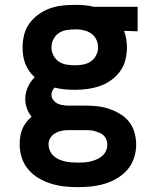

<svg xmlns="http://www.w3.org/2000/svg" viewBox="-20 -548 640 791"><path d="M301 223Q273 223 245 220Q217 217 190 208.5Q163 200 138.5 185.5Q114 171 96 149.5Q78 128 69.5 101Q61 74 61 46Q61 30 63.5 14Q66 -2 72 -16.5Q78 -31 88 -44Q98 -57 110 -67Q98 -82 91 -101Q84 -120 84 -140Q84 -165 94.5 -188.5Q105 -212 123 -230Q110 -241 100 -255.5Q90 -270 84 -286Q78 -302 75.5 -319Q73 -336 73 -353Q73 -379 79.5 -405Q86 -431 101.5 -452Q117 -473 138.5 -488.5Q160 -504 184.5 -513Q209 -522 235.5 -525Q262 -528 288 -528Q308 -528 327.5 -526.5Q347 -525 366 -520H547V-419L491 -421Q497 -405 500 -387.5Q503 -370 503 -353Q503 -327 496.5 -301Q490 -275 474.5 -254Q459 -233 437.5 -217.5Q416 -202 391 -193.5Q366 -185 340 -181.5Q314 -178 288 -178Q267 -178 246 -180Q225 -182 205 -187Q199 -181 195.5 -173.5Q192 -166 192 -158Q192 -147 198 -138Q204 -129 213 -123.5Q222 -118 232.5 -116Q243 -114 253 -113H328Q354 -113 379 -110.5Q404 -108 428 -100Q452 -92 474 -79Q496 -66 511.5 -46.5Q527 -27 534 -2Q541 23 541 48Q541 76 532 103Q523 130 505 151Q487 172 462.5 186.5Q438 201 411.5 209Q385 217 357 220Q329 223 301 223ZM288 -279Q305 -279 322 -282Q339 -285 353.5 -294.5Q368 -304 376 -320Q384 -336 384 -353Q384 -369 377.5 -383.5Q371 -398 359 -407.5Q347 -417 332 -421.5Q317 -426 301 -427H288Q271 -427 253.5 -424Q236 -421 222 -411.5Q208 -402 200 -386Q192 -370 192 -353Q192 -336 200 -320Q208 -304 222 -294.5Q236 -285 253.5 -282Q271 -279 288 -279ZM301 122Q314 122 327.5 121Q341 120 353.5 117Q366 114 378.5 108.5Q391 103 401 94.5Q411 86 416.5 74Q422 62 422 48Q422 38 418.5 28Q415 18 407.5 10.5Q400 3 390 -1Q380 -5 370 -8Q360 -11 349.5 -11.5Q339 -12 328 -12H261Q247 -12 233 -9Q219 -6 207 1Q195 8 187.5 20Q180 32 180 46Q180 60 185.5 72.5Q191 85 200.5 94Q210 103 222.5 108.5Q235 114 248 117Q261 120 274.5 121Q288 122 301 122Z"/></svg>

Font: R Plex Mono
Style: Bold
Weight: 700
Monospace: yes
Designer: Belleve Invis
Foundry: Belleve Invis
Version: Version 31.8.0